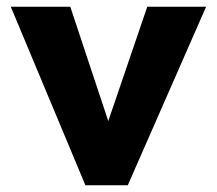

<svg xmlns="http://www.w3.org/2000/svg" viewBox="-20 -551 645 571"><path d="M234 0 12 -531H189L302 -191L418 -531H593L360 0Z"/></svg>

Font: Lexend
Style: Bold
Weight: 700
Designer: Bonnie Shaver-Troup, Thomas Jockin
Foundry: Lexend
Version: Version 1.007; ttfautohint (v1.8.3)